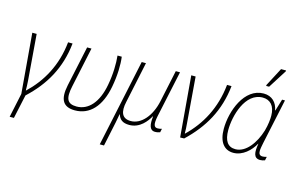

<svg xmlns="http://www.w3.org/2000/svg" viewBox="-116 -1080 2531 1617"><g transform="rotate(15 1150.0 -271.5)"><path d="M51 204H88L133 -4C283 -143 380 -309 403 -529H364C343 -322 252 -164 128 -46H125C125 -68 124 -103 122 -128L90 -529H52L96 -7Z M567 10C695 10 787 -86 820 -267C839 -368 841 -462 832 -529H795C802 -461 801 -369 782 -269C753 -112 675 -25 572 -25C489 -25 470 -70 494 -181L568 -529H530L455 -179C427 -46 466 10 567 10Z M844 232H881L926 19C931 -6 936 -31 940 -56H942C955 -14 982 10 1041 10C1134 10 1189 -66 1214 -111H1217C1209 -43 1215 10 1266 10C1283 10 1299 6 1309 2L1316 -30C1304 -26 1291 -24 1280 -24C1248 -24 1238 -47 1253 -122L1340 -529H1303L1244 -252C1215 -116 1135 -25 1045 -25C967 -25 947 -80 967 -170L1043 -529H1006Z M1483 1 1518 0C1669 -143 1766 -309 1789 -529H1750C1729 -322 1639 -161 1515 -42H1512C1513 -66 1510 -103 1508 -128L1476 -529H1438Z M2070 -606H2096L2198 -767L2199 -775H2155L2071 -615ZM1948 10C2029 10 2096 -54 2131 -118H2133C2120 -43 2123 10 2182 10C2194 10 2210 7 2223 2L2230 -30C2216 -26 2203 -24 2194 -24C2168 -24 2160 -40 2160 -64C2160 -83 2166 -109 2171 -136L2255 -529H2230L2199 -427H2196C2185 -492 2141 -539 2068 -539C1900 -539 1819 -321 1819 -164C1819 -52 1867 10 1948 10ZM1957 -24C1890 -24 1858 -72 1858 -165C1858 -288 1916 -504 2069 -504C2133 -504 2177 -461 2177 -374C2177 -345 2173 -296 2157 -240C2122 -125 2048 -24 1957 -24Z"/></g></svg>

Font: Noto Sans SemiCondensed ExtraLight
Style: Italic
Weight: 200
Width: 4
Italic angle: -12°
Designer: Monotype Design Team
Foundry: Monotype Imaging Inc.
Version: Version 2.013